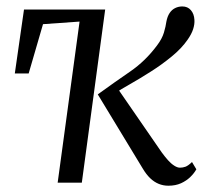

<svg xmlns="http://www.w3.org/2000/svg" viewBox="-20 -567 648 596"><path d="M234 0H159L227 -500L113.5 -492L69 -339H26L54.5 -537.5H306.5ZM502.5 9.5Q487 9.5 472.8 3.8Q458.5 -2 446.2 -13.8Q434 -25.5 423 -44L283.5 -274Q336 -312 383.8 -344.8Q431.5 -377.5 467.5 -426Q483 -446.5 488.8 -465.8Q494.5 -485 496.5 -500Q499.5 -516 506.5 -526.5Q513.5 -537 523.8 -542Q534 -547 546 -547Q562.5 -547 572.5 -535.5Q582.5 -524 583.5 -505.5Q584.5 -492 579.5 -476.5Q574.5 -461 562.5 -444Q544 -417 513.2 -391.8Q482.5 -366.5 448.2 -344.8Q414 -323 384 -306Q354 -289 338 -278.5L337.5 -303.5L482 -94Q491.5 -81 501.2 -70Q511 -59 520.8 -52.8Q530.5 -46.5 538.5 -46.5Q547.5 -46.5 555.8 -49.5Q564 -52.5 576 -64L589.5 -41.5Q583 -29.5 571 -17.8Q559 -6 542 1.8Q525 9.5 502.5 9.5Z"/></svg>

Font: Merriweather 60pt Light
Style: Italic
Weight: 300
Italic angle: -7.8°
Version: Version 2.101